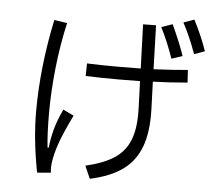

<svg xmlns="http://www.w3.org/2000/svg" viewBox="-58 -909 1116 1003"><g transform="rotate(5 500.0 -407.0)"><path d="M921 -845Q965 -759 990 -685L935 -665Q901 -759 865 -825ZM819 -631Q790 -716 752 -791L810 -811Q856 -711 876 -650ZM914 -514Q824 -506 733 -503L738 -360Q742 -241 713 -163Q684 -85 620 -38.5Q556 8 449 31L420 -35Q517 -58 572 -95Q627 -132 651 -195.5Q675 -259 671 -361L666 -500Q628 -499 552 -499Q459 -499 381 -502L382 -568Q455 -565 546 -565Q625 -565 664 -566L656 -797L724 -798L731 -568Q837 -573 910 -580ZM221 -112Q226 -159 238.5 -207Q251 -255 280 -317L336 -290Q292 -200 271.5 -143Q251 -86 244 -36Q242 -20 242 -11Q242 3 244 17L172 23Q139 -148 139 -295Q139 -526 192 -779L260 -769Q233 -650 220 -527Q207 -404 207 -294Q207 -181 215 -112Z"/></g></svg>

Font: IBM Plex Sans JP
Style: Regular
Weight: 400
Designer: Mike Abbink; Paul van der Laan; Pieter van Rosmalen; Wujin Sim; Yejin Wi; Jinhee Kim; Boomi Park; Yona Kim; Kichan Ma
Foundry: Sandoll Inc.
Version: Version 1.001